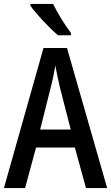

<svg xmlns="http://www.w3.org/2000/svg" viewBox="-20 -960 567 980"><path d="M251 -940H135V-931C162 -891 235 -814 276 -780H342V-792C314 -828 272 -895 251 -940ZM419 0H527L322 -715H202L0 0H108L164 -207H362ZM286 -513 341 -299H185L239 -514C248 -548 257 -591 262 -626C268 -594 278 -548 286 -513Z"/></svg>

Font: Noto Sans Thai Cond Med
Style: Regular
Weight: 500
Width: 3
Designer: Monotype Design Team
Foundry: Monotype Imaging Inc.
Version: Version 2.002